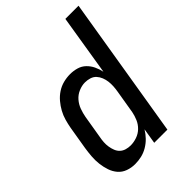

<svg xmlns="http://www.w3.org/2000/svg" viewBox="-217 -832 938 938"><g transform="rotate(-45 251.5 -363.5)"><path d="M152 8Q126 8 102.5 -0.5Q79 -9 63.5 -27Q48 -45 40 -68.5Q32 -92 29 -117.5Q26 -143 28 -169Q30 -195 34 -221L54 -341Q58 -363 64.5 -386Q71 -409 82.5 -430Q94 -451 110 -470Q126 -489 146.5 -502.5Q167 -516 190.5 -522Q214 -528 237 -528Q261 -528 283 -521.5Q305 -515 321 -499.5Q337 -484 346.5 -464Q356 -444 361 -421L412 -735H503L382 0H291L304 -80Q292 -60 275.5 -43Q259 -26 238.5 -14Q218 -2 196 3Q174 8 152 8ZM201 -72Q222 -72 244 -79.5Q266 -87 282.5 -103Q299 -119 308 -140Q317 -161 321 -182L341 -302Q344 -319 345 -336Q346 -353 344 -369Q342 -385 336 -400Q330 -415 319.5 -426.5Q309 -438 293 -443Q277 -448 260 -448Q239 -448 216.5 -438.5Q194 -429 178.5 -411Q163 -393 155 -371Q147 -349 143 -327L123 -207Q120 -192 119 -176Q118 -160 120.5 -144.5Q123 -129 128.5 -115Q134 -101 144.5 -91Q155 -81 170 -76.5Q185 -72 201 -72Z"/></g></svg>

Font: Iosevka SS04 Medium Oblique
Style: Regular
Weight: 500
Italic angle: -9°
Monospace: yes
Designer: Belleve Invis
Foundry: Belleve Invis
Version: Version 19.0.0; ttfautohint (v1.8.4)